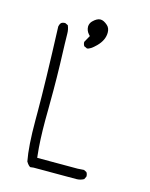

<svg xmlns="http://www.w3.org/2000/svg" viewBox="-118 -871 735 938"><g transform="rotate(15 250.0 -402.0)"><path d="M322.8 -741.7Q322.8 -764.6 308.6 -777.3Q289.1 -794.9 272.5 -794.9Q254.9 -794.9 234.9 -774.9Q223.6 -763.7 222.2 -747.6Q222.2 -725.6 236.3 -710L242.7 -703.1L224.1 -669.9Q223.6 -668.5 223.6 -666.7Q223.6 -665 223.9 -662.6Q224.1 -660.2 225.1 -657.2Q226.6 -652.3 229 -648.4L244.6 -641.1Q260.7 -641.6 289.1 -669.9Q322.8 -703.6 322.8 -741.7ZM92.3 -278.8V-237.8Q92.3 -105 106.4 -32.2Q112.8 -21.5 118.2 -16.1Q123.5 -10.7 127.4 -9.3L143.6 -11.2H358.4Q379.9 -11.2 397 -21L403.8 -34.7Q404.3 -36.1 404.3 -37.1Q404.3 -48.8 398.4 -57.1L384.8 -64L353 -62H148.4L147 -73.7Q138.7 -146 138.7 -250.5Q138.7 -271 139.2 -304Q139.6 -336.9 139.6 -400.1Q139.6 -463.4 137.7 -531.7Q133.3 -658.2 133.3 -685.5Q133.3 -707.5 125 -726.6L111.8 -732.9Q110.4 -733.4 109.4 -733.4Q97.2 -733.4 89.4 -727.1Q83 -718.8 81.5 -708.5Q92.3 -426.8 92.3 -278.8Z"/></g></svg>

Font: NaikaiFont
Style: ExtraLight
Weight: 200
Version: Version 1.89